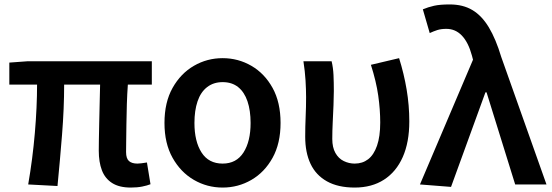

<svg xmlns="http://www.w3.org/2000/svg" viewBox="-20 -831 2487 865"><path d="M569 14Q517 14 485 -6.5Q453 -27 439 -64Q425 -101 425 -152Q425 -169 425.5 -202Q426 -235 427 -278Q428 -321 429 -366Q430 -411 431 -450H269Q269 -343 259.5 -224Q250 -105 239 7L107 0Q127 -115 137 -232Q147 -349 147 -450H22V-549L104 -555H664V-450H556Q553 -409 551.5 -362Q550 -315 549.5 -271Q549 -227 548.5 -194Q548 -161 548 -146Q548 -117 561 -105.5Q574 -94 599 -94Q612 -94 642 -99L658 -1Q643 5 620.5 9.5Q598 14 569 14Z M983 14Q913 14 853.5 -20.5Q794 -55 757.5 -120Q721 -185 721 -277Q721 -370 757.5 -435Q794 -500 853.5 -534.5Q913 -569 983 -569Q1053 -569 1112.5 -534.5Q1172 -500 1208 -435Q1244 -370 1244 -277Q1244 -185 1208 -120Q1172 -55 1112.5 -20.5Q1053 14 983 14ZM983 -94Q1045 -94 1077 -144Q1109 -194 1109 -277Q1109 -333 1095 -374.5Q1081 -416 1053 -438.5Q1025 -461 983 -461Q942 -461 913 -438.5Q884 -416 870 -374.5Q856 -333 856 -277Q856 -194 888 -144Q920 -94 983 -94Z M1578 14Q1503 14 1453 -14Q1403 -42 1379 -93Q1355 -144 1355 -215Q1355 -260 1357 -304.5Q1359 -349 1359 -393Q1359 -427 1356.5 -468.5Q1354 -510 1347 -555H1474Q1481 -526 1482.5 -492.5Q1484 -459 1484 -421Q1484 -395 1482.5 -358Q1481 -321 1479 -281Q1477 -241 1477 -205Q1477 -167 1491 -142Q1505 -117 1528.5 -105.5Q1552 -94 1578 -94Q1613 -94 1638.5 -113.5Q1664 -133 1678.5 -174.5Q1693 -216 1693 -279Q1693 -337 1684 -400.5Q1675 -464 1651 -539L1778 -569Q1800 -499 1812 -427.5Q1824 -356 1824 -284Q1824 -190 1794.5 -123.5Q1765 -57 1710 -21.5Q1655 14 1578 14Z M2012 11 1872 0 2111 -562 2106 -581Q2090 -640 2061 -670.5Q2032 -701 1991 -701Q1967 -701 1950 -695.5Q1933 -690 1916 -682L1885 -789Q1909 -799 1935.5 -805Q1962 -811 2006 -811Q2066 -811 2108.5 -785.5Q2151 -760 2182.5 -707.5Q2214 -655 2238 -575L2442 0H2301L2172 -415H2167Z"/></svg>

Font: Noto Sans TC SemiBold
Style: Regular
Weight: 600
Designer: Ryoko NISHIZUKA  (kana, bopomofo & ideographs); Paul D. Hunt (Latin, Greek & Cyrillic); Sandoll Communications , Soo-you
Foundry: Adobe
Version: Version 2.004-H2;hotconv 1.0.118;makeotfexe 2.5.65603